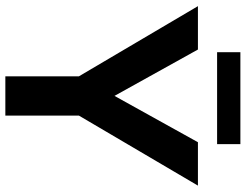

<svg xmlns="http://www.w3.org/2000/svg" viewBox="-118 -778 897 700"><g transform="rotate(90 330.0 -428.5)"><path d="M258.8 -268.1 2.9 -702.1H161.1L330.1 -397.9L499 -702.1H657.2L401.9 -268.1V0H258.8ZM170.9 -772V-856.9H505.9V-772Z"/></g></svg>

Font: LT Superior
Style: Bold
Weight: 400
Designer: Daniel Lyons
Foundry: LyonsType
Version: Version 1.000